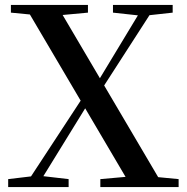

<svg xmlns="http://www.w3.org/2000/svg" viewBox="-20 -755 755 775"><path d="M13 0V-32L122 -45H145L257 -32V0ZM77 0 332 -389 359 -368H354L340 -344L128 0ZM385 0V-32L531 -45H566L701 -32V0ZM383 -383 356 -402H361L374 -424L562 -735H610ZM511 0 78 -735H209L642 0ZM24 -704V-735H335V-704L195 -691H158ZM436 -704V-735H677V-704L568 -692H546Z"/></svg>

Font: Noto Serif TC ExtraLight SemiBold
Style: Regular
Weight: 600
Version: Version 2.003-H1;hotconv 1.1.1;makeotfexe 2.6.0